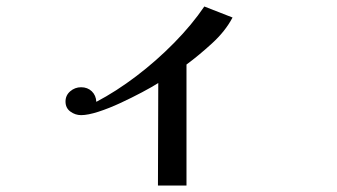

<svg xmlns="http://www.w3.org/2000/svg" viewBox="-20 -545 1040 592"><path d="M697 -491Q675 -449 634 -411.5Q593 -374 555 -346V27H467L468 -289Q449 -277 418 -260.5Q387 -244 351.5 -227.5Q316 -211 283.5 -200.5Q251 -190 230 -190Q212 -190 197 -201Q182 -212 182 -232Q182 -251 196.5 -263.5Q211 -276 230 -276Q250 -276 263 -263.5Q276 -251 277 -231Q338 -263 400 -310Q462 -357 517 -413Q572 -469 610 -525Z"/></svg>

Font: Kaisei Decol Medium
Style: Regular
Weight: 500
Designer: Font-Kai, 金井和夫
Foundry: KAZUO KANAI
Version: Version 5.003